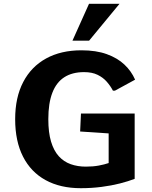

<svg xmlns="http://www.w3.org/2000/svg" viewBox="-20 -988 806 1018"><path d="M408.4 9.8Q299.6 9.8 221.6 -33.1Q143.6 -75.9 102 -157.7Q60.4 -239.5 60.4 -355.9Q60.4 -471.5 103.1 -553.1Q145.7 -634.8 224.5 -678Q303.3 -721.3 412 -721.3Q489.8 -721.3 546.2 -700.9Q602.6 -680.6 639.7 -645.6Q676.8 -610.5 696.3 -565.6L589.6 -507.4H578.7Q565.9 -532.1 546.2 -554.6Q526.6 -577.1 497.4 -591.3Q468.2 -605.6 425.8 -605.6Q362.9 -605.6 320.8 -578.4Q278.7 -551.3 257.5 -496Q236.2 -440.8 236.2 -356.1Q236.2 -285.3 250.8 -236.8Q265.4 -188.4 292 -159.3Q318.6 -130.3 355.1 -117.4Q391.6 -104.5 435.3 -104.5Q473.4 -104.5 503.8 -110.2Q534.2 -115.9 556.1 -123.5V-280.7L404.9 -290.8L409.3 -386H694V-39.7Q660.5 -26.8 615.9 -15.3Q571.2 -3.9 518.6 2.9Q466 9.8 408.4 9.8ZM364.2 -772.4 452 -967.9H613.7L452.4 -772.4Z"/></svg>

Font: Comme
Style: Regular
Weight: 400
Designer: Vernon Adams
Foundry: Vernon Adams
Version: Version 1.000;gftools[0.9.27]